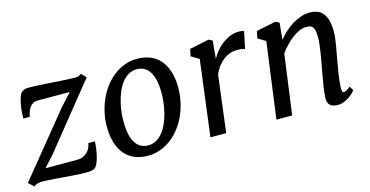

<svg xmlns="http://www.w3.org/2000/svg" viewBox="-66 -853 2213 1149"><g transform="rotate(-15 1040.5 -279.0)"><path d="M311.5 -403.8 381.3 -480 180.7 -480.5Q165.5 -480.5 153.8 -473.9Q142.1 -467.3 133.5 -455.8Q125 -444.3 119.6 -429.4Q114.3 -414.6 111.8 -398.4H71.3Q71.3 -415.5 73.2 -439.9Q75.2 -464.4 79.8 -488.3Q84.5 -512.2 91.8 -531.7Q99.1 -551.3 109.9 -558.1Q116.2 -562 123.8 -565.4Q131.3 -568.8 149.4 -568.8Q178.2 -568.8 217.5 -566.7Q256.8 -564.5 296.9 -561.8Q336.9 -559.1 373.3 -556.9Q409.7 -554.7 432.6 -554.7Q443.8 -554.7 453.1 -557.1Q462.4 -559.6 473.6 -567.9L501.5 -538.6L184.1 -144.5L122.6 -76.7H322.3Q339.4 -76.7 354.2 -82.8Q369.1 -88.9 380.6 -99.6Q392.1 -110.4 399.4 -124.8Q406.7 -139.2 409.2 -155.8H449.7Q449.7 -138.7 446.5 -114.7Q443.4 -90.8 437.7 -67.4Q432.1 -43.9 423.8 -24.9Q415.5 -5.9 404.8 1.5Q398.4 5.4 386 8.3Q373.5 11.2 355.5 11.2Q337.4 11.2 314 10Q290.5 8.8 264.9 7.1Q239.3 5.4 212.9 3.2Q186.5 1 162.1 -0.7Q137.7 -2.4 116.7 -3.7Q95.7 -4.9 81.1 -4.9Q72.3 -4.9 60.1 -2.7Q47.9 -0.5 37.6 5.9L30.8 11.2L-2 -19Z M541.5 -214.4Q540.5 -258.8 549.6 -302.2Q558.6 -345.7 575.7 -385Q592.8 -424.3 617.7 -457.8Q642.6 -491.2 673.8 -515.6Q705.1 -540 741.7 -554Q778.3 -567.9 819.8 -567.9Q866.7 -567.9 902.6 -552.7Q938.5 -537.6 963.1 -508.8Q987.8 -480 1001 -438.2Q1014.2 -396.5 1015.1 -343.3Q1015.6 -298.8 1006.8 -255.4Q998 -211.9 981 -172.6Q963.9 -133.3 939 -100.1Q914.1 -66.9 882.8 -42.5Q851.6 -18.1 814.7 -4.2Q777.8 9.8 736.3 9.8Q689.5 9.8 653.6 -5.4Q617.7 -20.5 593.3 -49.1Q568.8 -77.6 555.7 -119.4Q542.5 -161.1 541.5 -214.4ZM753.4 -49.8Q781.2 -49.8 803.7 -62.7Q826.2 -75.7 843.8 -97.9Q861.3 -120.1 874.3 -149.4Q887.2 -178.7 895.3 -211.2Q903.3 -243.7 907 -277.6Q910.6 -311.5 910.2 -342.8Q909.2 -420.4 882.1 -464.1Q855 -507.8 802.2 -507.8Q774.4 -507.8 752 -494.9Q729.5 -481.9 711.9 -460Q694.3 -438 681.6 -408.7Q668.9 -379.4 660.6 -346.9Q652.3 -314.5 648.7 -280.5Q645 -246.6 646 -215.3Q647 -137.2 673.8 -93.5Q700.7 -49.8 753.4 -49.8Z M1183.6 -469.7 1134.8 -499 1143.6 -542.5 1263.7 -567.9 1287.1 -556.2 1276.9 -444.3Q1284.2 -459.5 1299.6 -480.5Q1314.9 -501.5 1337.4 -520.8Q1359.9 -540 1389.2 -553.7Q1418.5 -567.4 1453.1 -567.4Q1460.4 -567.4 1469.7 -566.2Q1479 -564.9 1482.9 -561L1460.9 -456.5Q1446.8 -463.9 1410.6 -463.9Q1393.1 -463.9 1373.5 -458.3Q1354 -452.6 1334.7 -439.5Q1315.4 -426.3 1297.4 -404.8Q1279.3 -383.3 1265.6 -351.6L1221.7 0H1124Z M1596.2 -470.2 1548.3 -499 1557.1 -542.5 1677.7 -567.9 1701.2 -556.2 1691.4 -452.6Q1710.9 -476.6 1734.1 -497.8Q1757.3 -519 1783 -534.4Q1808.6 -549.8 1835.7 -558.8Q1862.8 -567.9 1890.1 -567.9Q1915.5 -567.9 1936 -560.3Q1956.5 -552.7 1970.9 -535.4Q1985.4 -518.1 1993.2 -490Q2001 -461.9 2001 -420.4Q2001 -402.3 1998.5 -380.6Q1996.1 -358.9 1992.2 -335.9Q1988.3 -313 1983.9 -290Q1979.5 -267.1 1976.1 -246.6Q1969.2 -209 1962.9 -168.9Q1956.5 -128.9 1954.6 -91.3Q1953.6 -73.7 1955.8 -64.2Q1958 -54.7 1964.8 -54.7Q1971.2 -54.7 1980.7 -59.1Q1990.2 -63.5 2007.3 -77.1L2022.5 -51.3Q2019.5 -46.9 2009.8 -36.6Q2000 -26.4 1984.9 -15.9Q1969.7 -5.4 1950.9 2.4Q1932.1 10.3 1911.1 10.3Q1880.4 10.3 1863.8 -4.6Q1847.2 -19.5 1849.6 -55.2Q1850.6 -71.8 1853 -91.6Q1855.5 -111.3 1858.9 -132.1Q1862.3 -152.8 1866 -174.3Q1869.6 -195.8 1873.5 -216.3Q1877.4 -237.8 1882.1 -262.9Q1886.7 -288.1 1890.9 -314Q1895 -339.8 1897.9 -365.7Q1900.9 -391.6 1900.9 -414.6Q1900.9 -440.9 1897 -455.8Q1893.1 -470.7 1886 -478.3Q1878.9 -485.8 1868.7 -487.8Q1858.4 -489.7 1845.7 -489.7Q1827.1 -489.7 1805.9 -480.7Q1784.7 -471.7 1762.9 -455.6Q1741.2 -439.5 1720 -417.7Q1698.7 -396 1680.7 -370.6L1630.4 0H1532.7Z"/></g></svg>

Font: Merriweather
Style: Italic
Weight: 400
Italic angle: -7°
Designer: Eben Sorkin ( eben@eyebytes.com )
Foundry: Eben Sorkin ( eben@eyebytes.com )
Version: Version 1.005; ttfautohint (v0.97) -l 13 -r 13 -G 200 -x 24 